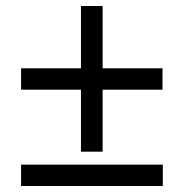

<svg xmlns="http://www.w3.org/2000/svg" viewBox="-20 -618 612 638"><path d="M50 0V-71H521V0ZM321 -391H520V-320H321V-114H249V-320H50V-391H249V-598H321Z"/></svg>

Font: Noto IKEA Latin
Style: Regular
Weight: 400
Designer: Monotype Design Team
Foundry: Monotype Imaging Inc.
Version: Version 1.0